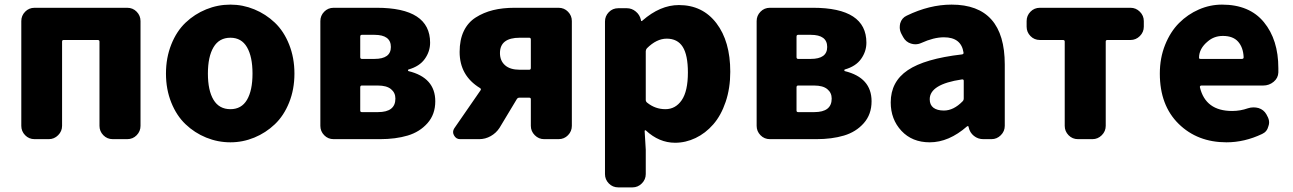

<svg xmlns="http://www.w3.org/2000/svg" viewBox="-20 -603 5602 832"><path d="M129.9 0Q105.5 0 88.9 -17.1Q72.3 -34.2 72.3 -57.6V-511.7Q72.3 -535.2 88.9 -552.2Q105.5 -569.3 129.9 -569.3H531.2Q555.7 -569.3 572.3 -552.2Q588.9 -535.2 588.9 -511.7V-57.6Q588.9 -34.2 572.3 -17.1Q555.7 0 531.2 0H468.8Q444.3 0 427.7 -17.1Q411.1 -34.2 411.1 -57.6V-422.9Q411.1 -429.7 403.3 -429.7H255.9Q249 -429.7 249 -422.9V-57.6Q249 -34.2 231.9 -17.1Q214.8 0 191.4 0Z M978.5 13.7Q923.8 13.7 873.5 -6.8Q823.2 -27.3 784.2 -64.5Q745.1 -101.6 722.2 -158.7Q699.2 -215.8 699.2 -284.2Q699.2 -352.5 722.2 -410.2Q745.1 -467.8 784.2 -504.9Q823.2 -542 873.5 -562.5Q923.8 -583 978.5 -583Q1032.2 -583 1082 -562.5Q1131.8 -542 1170.9 -504.9Q1210 -467.8 1232.9 -410.2Q1255.9 -352.5 1255.9 -284.2Q1255.9 -215.8 1232.9 -158.7Q1210 -101.6 1170.9 -64.5Q1131.8 -27.3 1082 -6.8Q1032.2 13.7 978.5 13.7ZM978.5 -129.9Q1026.4 -129.9 1050.3 -170.4Q1074.2 -210.9 1074.2 -284.2Q1074.2 -357.4 1050.3 -398.4Q1026.4 -439.5 978.5 -439.5Q929.7 -439.5 905.3 -398.4Q880.9 -357.4 880.9 -284.2Q880.9 -210.9 905.3 -170.4Q929.7 -129.9 978.5 -129.9Z M1425.8 0Q1401.4 0 1384.8 -17.1Q1368.2 -34.2 1368.2 -57.6V-511.7Q1368.2 -535.2 1384.8 -552.2Q1401.4 -569.3 1425.8 -569.3H1612.3Q1843.8 -569.3 1843.8 -418Q1843.8 -379.9 1820.8 -347.7Q1797.9 -315.4 1750 -301.8Q1748 -300.8 1748 -298.3Q1748 -295.9 1750 -294.9Q1866.2 -266.6 1866.2 -164.1Q1866.2 -107.4 1832.5 -69.3Q1798.8 -31.2 1746.6 -15.6Q1694.3 0 1627 0ZM1541 -355.5Q1541 -347.7 1547.9 -347.7H1602.5Q1673.8 -347.7 1673.8 -399.4Q1673.8 -452.1 1602.5 -452.1H1547.9Q1541 -452.1 1541 -444.3ZM1541 -124Q1541 -117.2 1547.9 -117.2H1618.2Q1693.4 -117.2 1693.4 -175.8Q1693.4 -201.2 1674.3 -216.8Q1655.3 -232.4 1617.2 -232.4H1547.9Q1541 -232.4 1541 -224.6Z M2273.4 -300.8Q2280.3 -300.8 2280.3 -308.6V-431.6Q2280.3 -439.5 2273.4 -439.5H2232.4Q2146.5 -439.5 2146.5 -373Q2146.5 -339.8 2168.5 -320.3Q2190.4 -300.8 2232.4 -300.8ZM2210 -569.3H2400.4Q2424.8 -569.3 2441.4 -552.2Q2458 -535.2 2458 -511.7V-57.6Q2458 -34.2 2441.4 -17.1Q2424.8 0 2400.4 0H2337.9Q2314.5 0 2297.4 -17.1Q2280.3 -34.2 2280.3 -57.6V-172.9Q2280.3 -179.7 2273.4 -179.7H2230.5Q2223.6 -179.7 2219.7 -173.8L2144.5 -48.8Q2129.9 -26.4 2106.4 -13.2Q2083 0 2056.6 0H1973.6Q1956.1 0 1947.3 -16.6Q1943.4 -23.4 1943.4 -30.3Q1943.4 -39.1 1949.2 -47.9L2062.5 -211.9Q2066.4 -217.8 2059.6 -221.7Q1971.7 -275.4 1971.7 -377.9Q1971.7 -430.7 1989.7 -468.3Q2007.8 -505.9 2041.5 -527.3Q2075.2 -548.8 2116.7 -559.1Q2158.2 -569.3 2210 -569.3Z M2659.2 209Q2634.8 209 2618.2 191.9Q2601.6 174.8 2601.6 151.4V-509.8Q2601.6 -533.2 2618.2 -550.3Q2634.8 -567.4 2659.2 -567.4H2696.3Q2717.8 -567.4 2734.9 -553.2Q2752 -539.1 2756.8 -518.6L2757.8 -513.7Q2757.8 -511.7 2760.3 -511.7Q2762.7 -511.7 2763.7 -513.7Q2840.8 -581.1 2921.9 -581.1Q3024.4 -581.1 3084.5 -502.4Q3144.5 -423.8 3144.5 -292Q3144.5 -220.7 3124.5 -161.6Q3104.5 -102.5 3070.8 -64Q3037.1 -25.4 2994.1 -4.9Q2951.2 15.6 2905.3 15.6Q2835.9 15.6 2778.3 -38.1Q2777.3 -39.1 2775.4 -38.1Q2773.4 -37.1 2773.4 -36.1L2778.3 45.9V151.4Q2778.3 174.8 2761.2 191.9Q2744.1 209 2720.7 209ZM2863.3 -129.9Q2907.2 -129.9 2934.1 -168.9Q2960.9 -208 2960.9 -289.1Q2960.9 -364.3 2938.5 -399.9Q2916 -435.5 2869.1 -435.5Q2825.2 -435.5 2783.2 -393.6Q2778.3 -387.7 2778.3 -380.9V-169.9Q2778.3 -163.1 2784.2 -158.2Q2819.3 -129.9 2863.3 -129.9Z M3316.4 0Q3292 0 3275.4 -17.1Q3258.8 -34.2 3258.8 -57.6V-511.7Q3258.8 -535.2 3275.4 -552.2Q3292 -569.3 3316.4 -569.3H3502.9Q3734.4 -569.3 3734.4 -418Q3734.4 -379.9 3711.4 -347.7Q3688.5 -315.4 3640.6 -301.8Q3638.7 -300.8 3638.7 -298.3Q3638.7 -295.9 3640.6 -294.9Q3756.8 -266.6 3756.8 -164.1Q3756.8 -107.4 3723.1 -69.3Q3689.5 -31.2 3637.2 -15.6Q3585 0 3517.6 0ZM3431.6 -355.5Q3431.6 -347.7 3438.5 -347.7H3493.2Q3564.5 -347.7 3564.5 -399.4Q3564.5 -452.1 3493.2 -452.1H3438.5Q3431.6 -452.1 3431.6 -444.3ZM3431.6 -124Q3431.6 -117.2 3438.5 -117.2H3508.8Q3584 -117.2 3584 -175.8Q3584 -201.2 3564.9 -216.8Q3545.9 -232.4 3507.8 -232.4H3438.5Q3431.6 -232.4 3431.6 -224.6Z M4008.8 13.7Q3932.6 13.7 3886.2 -36.1Q3839.8 -85.9 3839.8 -159.2Q3839.8 -249 3913.6 -298.8Q3987.3 -348.6 4148.4 -367.2Q4156.2 -368.2 4155.3 -375Q4145.5 -441.4 4070.3 -441.4Q4026.4 -441.4 3972.7 -417Q3960 -411.1 3946.3 -411.1Q3937.5 -411.1 3927.7 -414.1Q3905.3 -420.9 3893.6 -442.4L3885.7 -457Q3878.9 -470.7 3878.9 -484.4Q3878.9 -493.2 3880.9 -502Q3887.7 -525.4 3909.2 -535.2Q4007.8 -583 4103.5 -583Q4334 -583 4334 -323.2V-57.6Q4334 -34.2 4316.9 -17.1Q4299.8 0 4276.4 0H4241.2Q4217.8 0 4200.2 -14.2Q4182.6 -28.3 4177.7 -50.8L4176.8 -54.7Q4175.8 -56.6 4173.8 -56.6Q4171.9 -56.6 4170.9 -55.7Q4091.8 13.7 4008.8 13.7ZM4070.3 -124Q4112.3 -124 4151.4 -164.1Q4156.2 -168.9 4156.2 -176.8V-252.9Q4156.2 -258.8 4150.4 -258.8Q4149.4 -258.8 4148.4 -258.8Q4008.8 -238.3 4008.8 -172.9Q4008.8 -148.4 4024.9 -136.2Q4041 -124 4070.3 -124Z M4651.4 0Q4627 0 4610.4 -17.1Q4593.8 -34.2 4593.8 -57.6V-422.9Q4593.8 -429.7 4585.9 -429.7H4486.3Q4461.9 -429.7 4445.3 -446.8Q4428.7 -463.9 4428.7 -487.3V-511.7Q4428.7 -535.2 4445.3 -552.2Q4461.9 -569.3 4486.3 -569.3H4878.9Q4902.3 -569.3 4919.4 -552.2Q4936.5 -535.2 4936.5 -511.7V-487.3Q4936.5 -463.9 4919.4 -446.8Q4902.3 -429.7 4878.9 -429.7H4778.3Q4771.5 -429.7 4771.5 -422.9V-57.6Q4771.5 -34.2 4754.4 -17.1Q4737.3 0 4713.9 0Z M5294.9 13.7Q5168.9 13.7 5087.4 -66.4Q5005.9 -146.5 5005.9 -284.2Q5005.9 -351.6 5028.8 -408.7Q5051.8 -465.8 5089.4 -503.4Q5127 -541 5175.3 -562Q5223.6 -583 5275.4 -583Q5394.5 -583 5457 -506.8Q5519.5 -430.7 5519.5 -307.6Q5519.5 -298.8 5519.5 -289.1Q5518.6 -264.6 5499 -248.5Q5479.5 -232.4 5454.1 -232.4H5185.5Q5182.6 -232.4 5180.7 -230Q5178.7 -227.5 5179.7 -224.6Q5204.1 -122.1 5319.3 -122.1Q5354.5 -122.1 5387.7 -133.8Q5399.4 -137.7 5412.1 -137.7Q5422.9 -137.7 5433.6 -134.8Q5456.1 -127.9 5467.8 -107.4L5470.7 -101.6Q5479.5 -86.9 5479.5 -72.3Q5479.5 -64.5 5476.6 -56.6Q5470.7 -32.2 5449.2 -22.5Q5373 13.7 5294.9 13.7ZM5175.8 -352.5Q5175.8 -347.7 5182.6 -347.7H5361.3Q5369.1 -347.7 5369.1 -354.5Q5369.1 -355.5 5369.1 -355.5Q5367.2 -397.5 5345.2 -422.4Q5323.2 -447.3 5279.3 -447.3Q5241.2 -447.3 5213.9 -423.8Q5175.8 -392.6 5175.8 -352.5Z"/></svg>

Font: Gen Jyuu Gothic Heavy
Style: Bold
Weight: 900
Designer: [Source Han Sans]
Ryoko NISHIZUKA  (kana & ideographs); Paul D. Hunt (Latin, Greek & Cyrillic); Wenlong ZHANG  (bopomofo
Version: Version 1.002.20150607